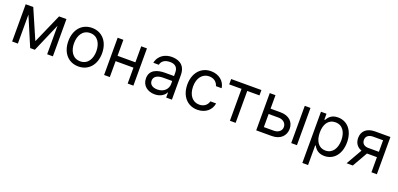

<svg xmlns="http://www.w3.org/2000/svg" viewBox="11 -1495 5473 2642"><g transform="rotate(20 2747.0 -174.5)"><path d="M375 -113.6 187.5 -545.5H76.7V0H160.5V-425.1L340.9 0H409.1L589.5 -417.3V0H673.3V-545.5H565.3Z M1048.3 11.4C1196 11.4 1295.5 -100.9 1295.5 -269.9C1295.5 -440.3 1196 -552.6 1048.3 -552.6C900.6 -552.6 801.1 -440.3 801.1 -269.9C801.1 -100.9 900.6 11.4 1048.3 11.4ZM884.9 -269.9C884.9 -379.3 936.1 -477.3 1048.3 -477.3C1160.5 -477.3 1211.6 -379.3 1211.6 -269.9C1211.6 -160.5 1160.5 -63.9 1048.3 -63.9C936.1 -63.9 884.9 -160.5 884.9 -269.9Z M1507.1 -545.5H1423.3V0H1507.1V-233H1768.5V0H1852.3V-545.5H1768.5V-311.1H1507.1Z M2166.2 12.8C2261.4 12.8 2311.1 -38.4 2328.1 -73.9H2332.4V0H2416.2V-359.4C2416.2 -532.7 2284.1 -552.6 2214.5 -552.6C2132.1 -552.6 2027.7 -511.4 2002.1 -389.9L2082.4 -389.2C2093.8 -443.2 2137.4 -478.7 2217.3 -478.7C2294.4 -478.7 2332.4 -437.9 2332.4 -367.9V-315.3H2202.4C2089.5 -315.3 1980.1 -279.8 1980.1 -154.8C1980.1 -48.3 2062.5 12.8 2166.2 12.8ZM2063.9 -150.6C2063.9 -214.5 2121.4 -242.9 2201.7 -242.9H2332.4V-197.4C2332.4 -129.3 2278.4 -62.5 2179 -62.5C2112.2 -62.5 2063.9 -92.3 2063.9 -150.6Z M2791.2 11.4C2911.9 11.4 2991.5 -62.5 3005.7 -159.1H2921.9C2906.2 -99.4 2856.5 -63.9 2791.2 -63.9C2691.8 -63.9 2627.8 -146.3 2627.8 -272.7C2627.8 -396.3 2693.2 -477.3 2791.2 -477.3C2865.1 -477.3 2909.1 -431.8 2921.9 -382.1H3005.7C2991.5 -484.4 2904.8 -552.6 2789.8 -552.6C2642 -552.6 2544 -436.1 2544 -269.9C2544 -106.5 2637.8 11.4 2791.2 11.4Z M3085.2 -467.3H3265.6V0H3349.4V-467.3H3528.4V-545.5H3085.2Z M3879.3 -348H3734.4V-545.5H3650.6V0H3879.3C4007.1 0 4076.7 -78.1 4076.7 -176.1C4076.7 -275.6 4007.1 -348 3879.3 -348ZM3734.4 -78.1V-269.9H3879.3C3945.7 -269.9 3992.9 -229.4 3992.9 -171.9C3992.9 -116.8 3945.7 -78.1 3879.3 -78.1ZM4163.4 0H4247.2V-545.5H4163.4Z M4400.6 204.5H4484.4V-83.8H4491.5C4509.9 -54 4545.5 11.4 4650.6 11.4C4786.9 11.4 4882.1 -98 4882.1 -271.3C4882.1 -443.2 4786.9 -552.6 4649.1 -552.6C4542.6 -552.6 4509.9 -487.2 4491.5 -458.8H4481.5V-545.5H4400.6ZM4483 -272.7C4483 -394.9 4536.9 -477.3 4639.2 -477.3C4745.7 -477.3 4798.3 -387.8 4798.3 -272.7C4798.3 -156.2 4744.3 -63.9 4639.2 -63.9C4538.4 -63.9 4483 -149.1 4483 -272.7Z M5338.1 0H5417.6V-545.5H5193.2C5075.6 -545.5 5004.3 -484 5004.3 -383.5C5004.3 -308.6 5041.9 -255.3 5107.6 -233L4974.4 0H5065.3L5191.8 -221.6H5338.1ZM5088.1 -383.5C5088.1 -436.4 5127.8 -468.8 5193.2 -468.8H5338.1V-299.7H5183.2C5123.9 -299.7 5088.1 -331.3 5088.1 -383.5Z"/></g></svg>

Font: Magic Ui Pro
Style: Regular
Weight: 400
Designer: Stefan Endress, Andreas Faust
Version: Version 1.000;FEAKit 1.0